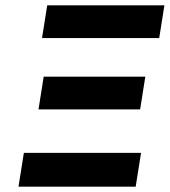

<svg xmlns="http://www.w3.org/2000/svg" viewBox="-20 -696 633 716"><path d="M136.7 -554H573.7L593.1 -676H156.1ZM123.6 -288H502.6L521.9 -410H142.9ZM49 0H486L506 -126H69Z"/></svg>

Font: Fog Sans
Style: It
Weight: 700
Foundry: Intel Corporation
Version: Version 1.00